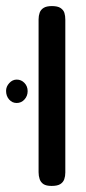

<svg xmlns="http://www.w3.org/2000/svg" viewBox="-79 -602 283 632"><path d="M91 10Q73 10 64 4Q55 -2 51.5 -12.5Q48 -23 48 -35V-538Q48 -550 51.5 -560Q55 -570 64.5 -576Q74 -582 92 -582Q111 -582 120.5 -575.5Q130 -569 133 -559.5Q136 -550 136 -537V-34Q136 -22 132.5 -12Q129 -2 119.5 4Q110 10 91 10ZM-24 -263Q-39 -263 -49 -274.5Q-59 -286 -59 -303Q-59 -317 -48.5 -328.5Q-38 -340 -24 -340Q-9 -340 1.5 -329Q12 -318 12 -302Q12 -286 1.5 -274.5Q-9 -263 -24 -263Z"/></svg>

Font: Fredoka Condensed
Style: Regular
Weight: 400
Width: 3
Designer: Ben Nathan
Foundry: Milena B. Brandão, Ben Nathan
Version: Version 2.001